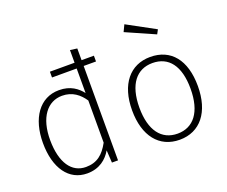

<svg xmlns="http://www.w3.org/2000/svg" viewBox="-125 -975 1404 1185"><g transform="rotate(-20 576.5 -382.5)"><path d="M466 -658V-735L420 -741V-658H258V-620H420V-459C391 -496 347 -532 271 -532C143 -532 67 -420 67 -259C67 -92 142 11 261 11C342 11 392 -32 421 -82L426 0H466V-620H547V-658ZM267 -29C174 -29 116 -111 115 -259C114 -409 181 -493 277 -493C345 -493 389 -456 420 -410V-133C384 -67 341 -29 267 -29Z M790 -776 769 -732 959 -648 974 -676ZM870 -532C737 -532 653 -430 653 -260C653 -92 734 11 869 11C1003 11 1086 -92 1086 -263C1086 -435 1005 -532 870 -532ZM870 -492C976 -492 1038 -414 1038 -263C1038 -109 973 -29 869 -29C764 -29 701 -110 701 -260C701 -414 767 -492 870 -492Z"/></g></svg>

Font: Fira Sans ExtraLight
Style: Regular
Weight: 200
Designer: bBox Type GmbH & Carrois Corporate GbR & Edenspiekermann AG
Foundry: bBox Type GmbH & Carrois Corporate GbR & Edenspiekermann AG
Version: Version 4.300;PS 004.300;hotconv 1.0.88;makeotf.lib2.5.64775